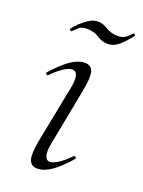

<svg xmlns="http://www.w3.org/2000/svg" viewBox="-113 -605 499 670"><g transform="rotate(20 136.5 -270.5)"><path d="M110 9Q88 9 80.5 -11Q73 -31 84 -89L125 -297Q137 -358 108 -358Q96 -358 77 -346Q58 -334 36 -311Q33 -307 28.5 -311.5Q24 -316 28 -319Q62 -357 89.5 -376Q117 -395 142 -395Q166 -395 172 -373.5Q178 -352 167 -297L127 -89Q121 -58 126 -43Q131 -28 144 -28Q155 -28 174 -40Q193 -52 215 -75Q219 -79 223 -74.5Q227 -70 223 -67Q190 -29 162.5 -10Q135 9 110 9ZM59 -482Q58 -481 54.5 -483.5Q51 -486 52 -489Q60 -500 73.5 -513Q87 -526 103 -536Q119 -546 136 -546Q153 -546 172.5 -534Q192 -522 216 -522Q235 -522 245.5 -530.5Q256 -539 265 -549Q267 -551 270.5 -547.5Q274 -544 272 -542Q244 -507 227.5 -495.5Q211 -484 193 -484Q171 -484 152.5 -496.5Q134 -509 108 -509Q88 -509 78.5 -500.5Q69 -492 59 -482Z"/></g></svg>

Font: Cormorant Infant Light
Style: Italic
Weight: 300
Italic angle: -10°
Designer: Christian Thalmann (Catharsis Fonts)
Foundry: Catharsis Fonts
Version: Version 4.001